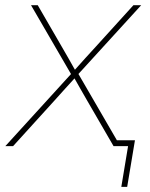

<svg xmlns="http://www.w3.org/2000/svg" viewBox="-38 -561 576 737"><path d="M-17.6 0 242.2 -285.2 239.3 -268.6 81.1 -541H106.9L194.8 -389.2Q210 -363.8 224.4 -337.9Q238.8 -312 253.9 -285.6H242.7Q266.6 -312 289.6 -337.9Q312.5 -363.8 336.4 -389.2L474.1 -541H503.9L255.4 -268.6L258.3 -285.2L423.8 0H397.9L296.9 -174.3Q282.7 -198.2 270 -221.2Q257.3 -244.1 243.7 -267.6H254.9Q233.4 -244.1 212.6 -221.2Q191.9 -198.2 170.4 -174.3L12.2 0ZM427.7 156.2 453.6 0H400.9L404.8 -22.5H480L450.2 156.2Z"/></svg>

Font: Inter 17pt Thin
Style: Italic
Weight: 250
Italic angle: -9.3988°
Version: Version 4.001;git-66647c0bb